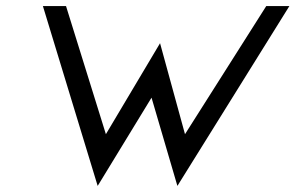

<svg xmlns="http://www.w3.org/2000/svg" viewBox="-20 -600 971 631"><path d="M121 -580 301 11 478 -279 563 11 931 -580H855L588 -159L506 -458L328 -159L197 -580Z"/></svg>

Font: Charger Pro
Style: ExtObl
Weight: 400
Designer: Jasper
Foundry: Cannot Into Space Fonts
Version: Version 1.09